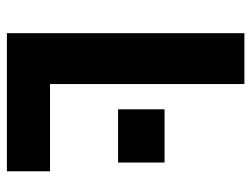

<svg xmlns="http://www.w3.org/2000/svg" viewBox="-108 -638 745 570"><g transform="rotate(90 265.0 -352.5)"><path d="M78 0V-705H229V-128H488V0ZM304 -330V-468H462V-330Z"/></g></svg>

Font: Nunito Sans 7pt Condensed ExtraBold
Style: Regular
Weight: 800
Width: 3
Designer: Vernon Adams
Foundry: Vernon Adams
Version: Version 3.101;gftools[0.9.27]